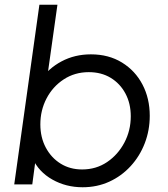

<svg xmlns="http://www.w3.org/2000/svg" viewBox="-20 -777 706 809"><path d="M117 -110 132 -120 116 0H40L146 -757H222L174 -416L149 -438Q184 -489 239.5 -518.5Q295 -548 363 -548Q438 -548 494 -513.5Q550 -479 580.5 -420.5Q611 -362 611 -289Q611 -228 590 -173.5Q569 -119 530.5 -77Q492 -35 440.5 -11.5Q389 12 328 12Q258 12 200.5 -20.5Q143 -53 117 -110ZM531 -287Q531 -341 508.5 -383Q486 -425 446.5 -449Q407 -473 354 -473Q295 -473 248.5 -442.5Q202 -412 176 -362Q150 -312 150 -253Q150 -198 173 -155Q196 -112 235.5 -87.5Q275 -63 326 -63Q385 -63 431 -94Q477 -125 504 -176Q531 -227 531 -287Z"/></svg>

Font: Kosmopol Plus Jakarta Sans Italic It
Style: Regular
Weight: 400
Italic angle: -8.04999°
Designer: Gumpita Rahayu
Foundry: Tokotype
Version: Version 2.006